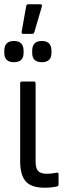

<svg xmlns="http://www.w3.org/2000/svg" viewBox="-37 -867 308 895"><path d="M170 8Q109 8 83 -21.5Q57 -51 57 -115V-478Q57 -487 65 -487H121Q129 -487 129 -478V-114Q129 -82 141 -69.5Q153 -57 180 -57Q193 -57 205 -58.5Q217 -60 227 -62Q236 -64 236 -54V-7Q236 0 229 2Q204 8 170 8ZM72 -709Q62 -709 64 -719L85 -838Q87 -847 94 -847H152Q161 -847 158 -836L123 -717Q120 -709 113 -709ZM28 -577Q-17 -577 -17 -621V-630Q-17 -676 28 -676Q73 -676 73 -630V-621Q73 -577 28 -577ZM158 -577Q113 -577 113 -621V-630Q113 -676 158 -676Q203 -676 203 -630V-621Q203 -577 158 -577Z"/></svg>

Font: Sofia Sans Cond
Style: Regular
Weight: 400
Width: 3
Designer: Botio Nikoltchev, Ani Petrova
Foundry: lettersoup
Version: Version 4.100; ttfautohint (v1.8.3)